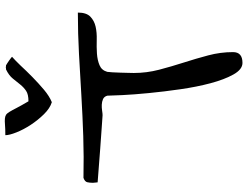

<svg xmlns="http://www.w3.org/2000/svg" viewBox="-140 -932 1074 835"><g transform="rotate(-90 397.5 -515.0)"><path d="M398.4 -585.9Q394.5 -599.6 383.3 -604.5Q372.1 -609.4 358.9 -609.9Q345.7 -610.4 333 -608.4Q320.3 -606.4 313.5 -606.4Q296.9 -607.4 255.9 -610.4Q214.8 -613.3 167.5 -616.7Q120.1 -620.1 79.1 -623.5Q38.1 -627 21.5 -627.9Q21.5 -629.9 20.5 -637.7Q19.5 -645.5 19.5 -648.4Q19.5 -662.1 22 -672.9Q24.4 -683.6 41 -689.5Q132.8 -687.5 222.2 -690.4Q311.5 -693.4 400.9 -698.7Q490.2 -704.1 579.6 -709Q668.9 -713.9 759.8 -713.9Q759.8 -676.8 742.2 -659.7Q724.6 -642.6 698.7 -636.7Q672.9 -630.9 641.6 -631.8Q610.4 -632.8 581.5 -630.9Q552.7 -628.9 530.8 -619.6Q508.8 -610.4 502 -585.9Q501 -580.1 500 -563.5Q499 -546.9 498.5 -528.3Q498 -509.8 497.6 -493.7Q497.1 -477.5 497.1 -470.7Q497.1 -415 511.2 -360.8Q525.4 -306.6 542.5 -253.4Q559.6 -200.2 573.7 -147Q587.9 -93.8 587.9 -39.1Q587.9 2 541 2Q512.7 2 490.7 -37.1Q468.8 -76.2 452.6 -136.7Q436.5 -197.3 426.3 -268.6Q416 -339.8 409.7 -405.3Q403.3 -470.7 400.9 -520.5Q398.4 -570.3 398.4 -585.9ZM370.1 -827.1Q343.8 -835 317.9 -861.3Q292 -887.7 271.5 -918.9Q251 -950.2 238.8 -981Q226.6 -1011.7 226.6 -1029.3Q254.9 -1029.3 272 -1030.8Q289.1 -1032.2 298.8 -1031.2Q308.6 -1030.3 314.9 -1026.4Q321.3 -1022.5 328.1 -1011.2Q335 -1000 345.2 -980Q355.5 -960 374 -928.7Q404.3 -928.7 419.4 -939Q434.6 -949.2 446.8 -964.4Q459 -979.5 472.7 -996.6Q486.3 -1013.7 512.7 -1026.4H516.6Q518.6 -1026.4 519.5 -1026.9Q520.5 -1027.3 521.5 -1027.3Q522.5 -1027.3 523.9 -1026.9Q525.4 -1026.4 527.3 -1026.4H530.3Q534.2 -1024.4 540 -1020.5Q545.9 -1016.6 552.2 -1012.2Q558.6 -1007.8 563.5 -1003.9Q566.4 -1001 567.4 -1000Q551.8 -986.3 529.3 -962.9Q506.8 -938.5 479.5 -911.6Q452.1 -884.8 424.3 -861.3Q396.5 -837.9 370.1 -827.1Z"/></g></svg>

Font: Gloria Hallelujah
Style: Regular
Weight: 400
Designer: Kimberly Geswein
Foundry: Kimberly Geswein
Version: Version 1.004 2010